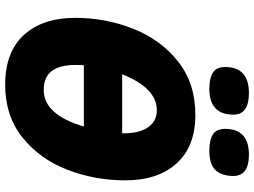

<svg xmlns="http://www.w3.org/2000/svg" viewBox="-140 -832 982 742"><g transform="rotate(90 351.0 -461.0)"><path d="M49 -261Q49 -378 91 -484.5Q133 -591 217.5 -658Q302 -725 424 -725Q546 -725 611.5 -652.5Q677 -580 677 -454Q677 -337 636 -230.5Q595 -124 511.5 -57Q428 10 308 10Q181 10 115 -62.5Q49 -135 49 -261ZM495 -442V-451Q495 -508 472 -542Q449 -576 406 -576Q320 -576 267 -442ZM469 -294H232Q231 -284 231 -263Q231 -201 254.5 -170Q278 -139 328 -139Q423 -139 469 -294ZM239 -840Q239 -932 340 -932Q423 -932 423 -872Q423 -779 323 -779Q283 -779 261 -792.5Q239 -806 239 -840ZM478 -840Q478 -932 578 -932Q660 -932 660 -872Q660 -827 637.5 -803Q615 -779 562 -779Q522 -779 500 -792.5Q478 -806 478 -840Z"/></g></svg>

Font: Noto Sans Display Black
Style: Italic
Weight: 900
Italic angle: -12°
Designer: Monotype Design team
Foundry: Monotype Imaging Inc.
Version: Version 1.000